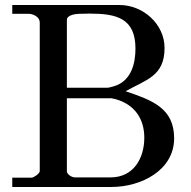

<svg xmlns="http://www.w3.org/2000/svg" viewBox="-20 -744 762 764"><path d="M28.8 -37.1V0H423.8C541 0 672.9 -65.9 672.9 -193.8C672.9 -314 585 -345.2 480 -380.9C560.1 -426.8 634.8 -439.9 634.8 -553.2C634.8 -647 550.8 -724.1 455.1 -724.1H28.8V-689H96.2C113.8 -688 138.2 -675.8 138.2 -654.8V-63C138.2 -53.2 113.8 -37.1 106 -37.1ZM246.1 -353H423.8C424.8 -353 437 -350.1 440.9 -349.1C515.1 -328.1 554.2 -272 554.2 -195.8C554.2 -115.2 512.2 -38.1 419.9 -38.1H277.8C266.1 -38.1 246.1 -49.8 246.1 -63ZM336.9 -689.9C442.9 -689.9 519 -671.9 519 -550.8C519 -494.1 503.9 -429.2 444.8 -404.8C426.8 -397.9 410.2 -395 410.2 -395H246.1V-665C246.1 -685.1 284.2 -689 294.9 -689C296.9 -689 326.2 -689.9 336.9 -689.9Z"/></svg>

Font: MusGlyphs
Style: Regular
Weight: 400
Version: Version 2.1